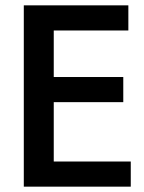

<svg xmlns="http://www.w3.org/2000/svg" viewBox="-20 -714 540 718"><path d="M469 -16H69V-694H460V-600H181V-426H441V-332H181V-110H469Z"/></svg>

Font: D2Coding ligature
Style: Bold
Weight: 700
Monospace: yes
Designer: Yong-Rak Park; Jeong-Hwan Yoon; Sang-Min Lee;
Foundry: NHN Corporation
Version: Version 1.3.2; Build 20180524